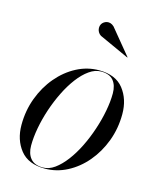

<svg xmlns="http://www.w3.org/2000/svg" viewBox="-106 -760 694 845"><g transform="rotate(15 241.0 -337.5)"><path d="M178.5 10Q103 10 66.5 -36Q30 -82 30 -149.5Q30 -215 51.8 -273Q73.5 -331 111 -375.2Q148.5 -419.5 196.8 -444.8Q245 -470 298 -470Q374 -470 410.2 -423.8Q446.5 -377.5 446.5 -310Q446.5 -244.5 424.8 -186.5Q403 -128.5 365.5 -84.2Q328 -40 279.8 -15Q231.5 10 178.5 10ZM169 7.5Q196.5 7.5 222.5 -11.2Q248.5 -30 272.5 -61.8Q296.5 -93.5 316.5 -134Q336.5 -174.5 351.2 -218.8Q366 -263 374.2 -306.5Q382.5 -350 382.5 -387Q382.5 -424 364.5 -445.5Q346.5 -467 308 -467Q281 -467 254.5 -448.2Q228 -429.5 204 -397.8Q180 -366 160 -325.5Q140 -285 125.2 -240.8Q110.5 -196.5 102.5 -153.2Q94.5 -110 94.5 -72.5Q94.5 -36 112.8 -14.2Q131 7.5 169 7.5ZM402.5 -556.5 266.5 -618.5Q258.5 -623.5 253.8 -631.8Q249 -640 248.8 -649.8Q248.5 -659.5 253 -667.5Q256.5 -673.5 262.8 -678Q269 -682.5 276.8 -684Q284.5 -685.5 292.8 -683Q301 -680.5 309 -673L404 -557.5Z"/></g></svg>

Font: Bodoni Moda 72pt
Style: Italic
Weight: 400
Italic angle: -13°
Designer: Owen Earl
Foundry: indestructible type
Version: Version 2.005